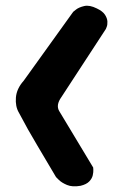

<svg xmlns="http://www.w3.org/2000/svg" viewBox="-20 -666 437 682"><path d="M266 -6Q237 -1 218 -9Q199 -17 189 -27Q179 -37 179 -37Q144 -97 111.5 -151Q79 -205 47 -266Q34 -288 36.5 -319.5Q39 -351 64 -379L240 -624Q240 -624 250 -632Q260 -640 279 -644.5Q298 -649 324 -636Q345 -626 353 -613.5Q361 -601 361.5 -589.5Q362 -578 359 -570.5Q356 -563 356 -563L198 -321Q178 -293 190 -272L311 -71Q311 -71 311.5 -63Q312 -55 309.5 -43.5Q307 -32 297 -21.5Q287 -11 266 -6Z"/></svg>

Font: Sour Gummy
Style: Bold
Weight: 700
Designer: Stefie Justprince
Foundry: Eifetstype
Version: Version 1.000